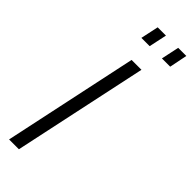

<svg xmlns="http://www.w3.org/2000/svg" viewBox="-300 -934 953 953"><g transform="rotate(45 176.5 -457.5)"><path d="M131.8 -820.8 151.9 -915H210L189.9 -820.8ZM275.9 -820.8 295.9 -915H353L334 -820.8ZM174.8 -709H244.1L92.8 0H23.9Z"/></g></svg>

Font: Rawline
Style: Italic
Weight: 400
Italic angle: -12°
Designer: Matt McInerney, Pablo Impallari, Rodrigo Fuenzalida
Foundry: Matt McInerney, Pablo Impallari, Rodrigo Fuenzalida
Version: Version 4.020;PS 004.020;hotconv 1.0.88;makeotf.lib2.5.64775